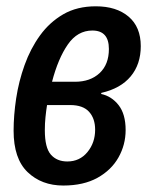

<svg xmlns="http://www.w3.org/2000/svg" viewBox="-20 -570 478 600"><path d="M177.7 9.8Q109.9 9.8 66.2 -32.2Q22.5 -74.2 22.5 -161.6Q22.5 -209 30.5 -262.5Q38.6 -315.9 56.9 -366.9Q75.2 -418 105 -459.2Q134.8 -500.5 177.7 -525.4Q220.7 -550.3 279.3 -550.3Q343.8 -550.3 381.8 -518.1Q419.9 -485.8 419.9 -425.8Q419.9 -369.1 388.4 -331.3Q356.9 -293.5 296.9 -279.8L295.9 -276.4Q328.6 -269.5 350.6 -241.5Q372.6 -213.4 372.6 -163.6Q372.6 -117.7 350.3 -78.1Q328.1 -38.6 284.7 -14.4Q241.2 9.8 177.7 9.8ZM142.6 -314.5H214.4Q262.2 -314.5 291.3 -341.6Q320.3 -368.7 320.3 -417Q320.3 -474.6 268.6 -474.6Q222.2 -474.6 191.9 -430.9Q161.6 -387.2 142.6 -314.5ZM190.4 -65.4Q229 -65.4 253.2 -94.7Q277.3 -124 277.3 -164.6Q277.3 -199.7 258.3 -220.7Q239.3 -241.7 199.2 -241.7H127Q124 -222.7 122.1 -203.6Q120.1 -184.6 120.1 -163.1Q120.1 -108.4 138.9 -86.9Q157.7 -65.4 190.4 -65.4Z"/></svg>

Font: Open Sans Condensed SemiBold
Style: Italic
Weight: 600
Width: 3
Italic angle: -12°
Designer: Monotype Design Team
Foundry: Monotype Imaging Inc.
Version: Version 3.000; ttfautohint (v1.8.4)